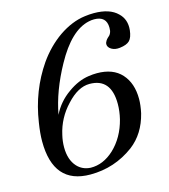

<svg xmlns="http://www.w3.org/2000/svg" viewBox="-108 -786 780 888"><g transform="rotate(-15 282.5 -342.5)"><path d="M564 -582Q560 -547 546 -533Q532 -519 499 -515Q475 -512 458.5 -522Q442 -532 442 -547Q442 -554 445 -558Q449 -568 462 -579Q471 -586 475 -602Q476 -607 476 -617Q476 -673 417 -673Q404 -673 391 -670Q303 -651 228 -514Q164 -398 144 -289Q172 -346 225 -383Q275 -419 326 -426Q346 -429 365 -429Q442 -429 482.5 -384Q523 -339 523 -264Q523 -234 515 -197Q492 -104 425 -53Q332 16 216 16Q39 16 39 -190Q39 -228 47 -278Q69 -425 149 -541Q194 -605 254 -647Q317 -690 380 -698Q402 -701 423 -701Q499 -701 536 -664Q569 -633 564 -582ZM413 -195Q422 -232 422 -267Q422 -390 319 -390Q264 -390 209 -330Q154 -272 137 -195Q130 -166 130 -137Q130 -77 161 -43Q186 -16 225 -14Q285 -13 337 -61Q392 -113 413 -195Z"/></g></svg>

Font: GFS Didot
Style: Italic
Weight: 400
Italic angle: -12°
Designer: Takis Katsoulidis and George D. Matthiopoulos
Foundry: George Matthiopoulos and Takis Katsoulidis
Version: Version 1.0